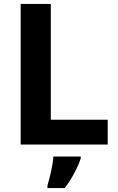

<svg xmlns="http://www.w3.org/2000/svg" viewBox="-20 -734 599 975"><path d="M85 0V-714H238V-126H527V0ZM390 71Q382 95 370 120Q358 145 343 170.5Q328 196 309 221H221V208Q227 188 233.5 161.5Q240 135 245 108Q250 81 251 61H390Z"/></svg>

Font: Noto Sans Lao Looped
Style: Bold
Weight: 700
Designer: Mark Frömberg, Ben Mitchell
Foundry: The Fontpad Ltd
Version: Version 1.001